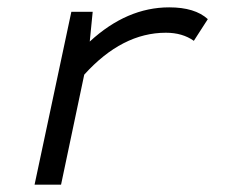

<svg xmlns="http://www.w3.org/2000/svg" viewBox="-20 -502 620 522"><path d="M74 0 174 -470H232L224 -389Q325 -482 440 -482Q510 -482 545 -450L507 -391Q476 -413 431 -413Q312 -413 209 -299L146 0Z"/></svg>

Font: Sometype Mono
Style: Italic
Weight: 400
Italic angle: -12°
Monospace: yes
Designer: Ryoichi Tsunekawa
Foundry: Dharma Type
Version: Version 1.000; ttfautohint (v1.8.3)